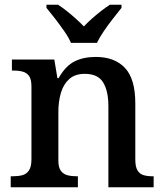

<svg xmlns="http://www.w3.org/2000/svg" viewBox="-20 -786 692 806"><path d="M25 0V-46H33Q56 -46 73.5 -50.5Q91 -55 101.5 -70.5Q112 -86 112 -117V-423Q112 -453 102 -467Q92 -481 74.5 -485.5Q57 -490 35 -490H30V-536H208L221 -458H226Q255 -509 292.5 -528Q330 -547 382 -547Q461 -547 504.5 -501Q548 -455 548 -352V-117Q548 -86 557 -71Q566 -56 582 -51Q598 -46 620 -46H625V0H435V-340Q435 -404 413 -440Q391 -476 336 -476Q295 -476 270.5 -454Q246 -432 235.5 -395.5Q225 -359 225 -316V-112Q225 -83 235.5 -69Q246 -55 263 -50.5Q280 -46 302 -46H307V0ZM278 -606Q268 -629 249.5 -655.5Q231 -682 211 -708Q191 -734 175 -753V-766H224Q241 -755 260.5 -739.5Q280 -724 298.5 -707.5Q317 -691 332 -675Q347 -691 365.5 -707.5Q384 -724 404 -739.5Q424 -755 441 -766H490V-753Q475 -734 454.5 -708Q434 -682 416 -655.5Q398 -629 387 -606Z"/></svg>

Font: Noto Rashi Hebrew Medium
Style: Regular
Weight: 500
Version: Version 1.006